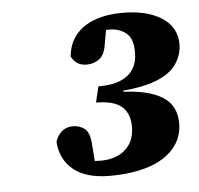

<svg xmlns="http://www.w3.org/2000/svg" viewBox="-39 -873 525 507"><g transform="rotate(-5 223.0 -620.0)"><path d="M233 -407Q170 -407 136.5 -434.5Q103 -462 100 -509Q106 -527 118 -536.5Q130 -546 146 -546Q165 -546 178 -535.5Q191 -525 193 -494L198 -427L151 -456Q161 -454 174.5 -451.5Q188 -449 213 -449Q238 -449 258 -458Q278 -467 290 -485.5Q302 -504 302 -532Q302 -556 292 -572Q282 -588 262.5 -595.5Q243 -603 213 -603L223 -645Q260 -645 283 -655Q306 -665 317 -684Q328 -703 327 -729Q327 -763 309 -777.5Q291 -792 264 -792Q255 -792 242.5 -790Q230 -788 219 -784L260 -814L249 -752Q245 -726 230.5 -715.5Q216 -705 198 -705Q182 -705 172 -712Q162 -719 157 -730Q160 -764 179 -787Q198 -810 230 -821.5Q262 -833 302 -833Q349 -833 381.5 -820.5Q414 -808 430 -787Q446 -766 446 -738Q446 -710 430 -686Q414 -662 379 -647.5Q344 -633 287 -628L288 -625Q355 -622 391 -599.5Q427 -577 427 -529Q427 -492 403.5 -464Q380 -436 336.5 -421.5Q293 -407 233 -407Z"/></g></svg>

Font: Source Serif 4 ExtraBold
Style: Italic
Weight: 800
Italic angle: -12°
Designer: Frank Grießhammer
Foundry: Adobe Systems Incorporated
Version: Version 4.004;hotconv 1.0.116;makeotfexe 2.5.65601